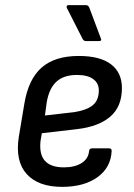

<svg xmlns="http://www.w3.org/2000/svg" viewBox="-20 -717 523 748"><path d="M222 11Q129 11 84 -39Q39 -89 53 -182L75 -314Q91 -409 142.5 -454Q194 -499 287 -499Q370 -499 412.5 -466.5Q455 -434 455 -374Q455 -302 410 -263Q365 -224 281 -214L143 -198L138 -169Q132 -116 155 -90.5Q178 -65 229 -65Q271 -65 297.5 -81.5Q324 -98 327 -128Q328 -139 338 -139H405Q415 -139 415 -129Q412 -64 359.5 -26.5Q307 11 222 11ZM155 -267 268 -280Q319 -288 342 -307.5Q365 -327 365 -365Q365 -393 343 -409Q321 -425 280 -425Q228 -425 199.5 -398.5Q171 -372 162 -318ZM314 -557Q306 -557 301 -567L240 -687Q239 -691 240.5 -694Q242 -697 246 -697H315Q324 -697 328 -687L373 -567Q378 -557 365 -557Z"/></svg>

Font: Sofia Sans Semi Condensed Medium
Style: Italic
Weight: 500
Italic angle: -9°
Version: Version 4.100